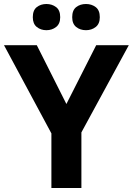

<svg xmlns="http://www.w3.org/2000/svg" viewBox="-20 -940 664 960"><path d="M312 -420 461 -714H624L387 -278V0H237V-273L0 -714H164ZM144 -854Q144 -889 164 -904.5Q184 -920 212 -920Q240 -920 260.5 -904.5Q281 -889 281 -854Q281 -821 260.5 -805Q240 -789 212 -789Q184 -789 164 -805Q144 -821 144 -854ZM341 -854Q341 -889 361 -904.5Q381 -920 410 -920Q438 -920 458.5 -904.5Q479 -889 479 -854Q479 -821 458.5 -805Q438 -789 410 -789Q381 -789 361 -805Q341 -821 341 -854Z"/></svg>

Font: Noto IKEA Arabic
Style: Bold
Weight: 700
Designer: Monotype Design Team
Foundry: Monotype Imaging Inc.
Version: Version 1.200